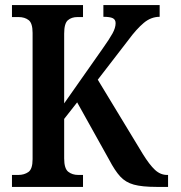

<svg xmlns="http://www.w3.org/2000/svg" viewBox="-20 -734 712 754"><path d="M27 0V-47H52Q75 -47 91.5 -58.5Q108 -70 108 -109V-605Q108 -643 92.5 -655Q77 -667 53 -667H27V-714H306V-667H284Q261 -667 246.5 -654.5Q232 -642 232 -602V-328L383 -543Q410 -581 422 -603Q434 -625 434 -643Q434 -657 423 -662.5Q412 -668 386 -668V-714H607V-668Q573 -668 544.5 -644Q516 -620 485 -578L364 -421L541 -129Q567 -87 588.5 -67Q610 -47 636 -47H640V0H595Q538 0 505.5 -9Q473 -18 452 -41Q431 -64 409 -106L283 -332L232 -267V-112Q232 -72 248 -59.5Q264 -47 287 -47H306V0Z"/></svg>

Font: Noto Serif Condensed SemiBold
Style: Regular
Weight: 600
Width: 3
Designer: Monotype Design Team
Foundry: Monotype Imaging Inc.
Version: Version 2.013